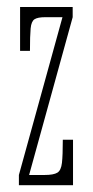

<svg xmlns="http://www.w3.org/2000/svg" viewBox="-20 -544 274 564"><path d="M35.5 0V-30L163.5 -493.5H112.5Q91 -493.5 81.5 -487.5Q72 -481.5 70 -460.5Q68 -439.5 68 -394.5H39V-523.5H193.5V-493.5L65.5 -30H111Q137.5 -30 148.5 -36.8Q159.5 -43.5 162 -65.8Q164.5 -88 164.5 -133.5H194.5V0Z"/></svg>

Font: Imbue Thin 10pt Thin
Style: Regular
Weight: 250
Version: Version 1.102